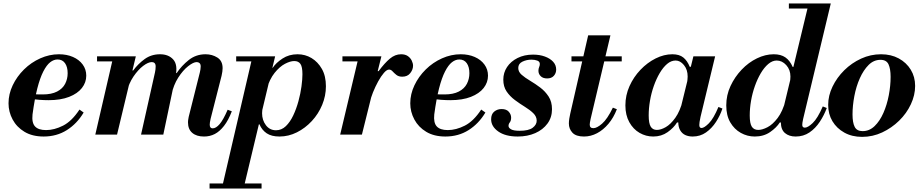

<svg xmlns="http://www.w3.org/2000/svg" viewBox="-20 -774 5306 1104"><path d="M231 11Q166 11 121 -16Q76 -43 52.5 -87Q29 -131 29 -180Q29 -233 53 -283.5Q77 -334 118 -374.5Q159 -415 211.5 -438.5Q264 -462 319 -462Q364 -462 399.5 -446.5Q435 -431 455.5 -403Q476 -375 476 -339Q476 -300 451 -268Q426 -236 377.5 -217Q329 -198 259 -198Q235 -198 207 -200Q179 -202 157 -205Q135 -208 129 -209L134 -241Q151 -234 171.5 -232.5Q192 -231 226 -231Q276 -231 308 -247.5Q340 -264 354.5 -292Q369 -320 369 -353Q369 -389 354 -410.5Q339 -432 311 -432Q289 -432 268.5 -416Q248 -400 229 -363Q210 -326 194.5 -265.5Q179 -205 167 -116Q162 -68 181.5 -47Q201 -26 245 -26Q292 -26 342.5 -51.5Q393 -77 437 -144L461 -127Q423 -63 364.5 -26Q306 11 231 11Z M1153 11Q1110 11 1085.5 -10Q1061 -31 1061 -70Q1061 -80 1062.5 -87.5Q1064 -95 1065 -102L1129 -357Q1131 -364 1132.5 -374.5Q1134 -385 1134 -392Q1134 -405 1127.5 -411Q1121 -417 1111 -417Q1092 -417 1062 -393.5Q1032 -370 1005 -328Q978 -286 966 -230L989 -354H996Q1024 -396 1065.5 -429Q1107 -462 1162 -462Q1200 -462 1230 -443Q1260 -424 1260 -382Q1260 -364 1254 -338L1191 -91Q1188 -78 1187 -70Q1186 -62 1186 -57Q1186 -36 1203 -36Q1222 -36 1243 -60.5Q1264 -85 1289 -143L1313 -134Q1293 -82 1268 -50Q1243 -18 1215 -3.5Q1187 11 1153 11ZM528 0 632 -450H761L653 0ZM791 0 871 -357Q873 -364 874 -374.5Q875 -385 875 -392Q875 -405 869 -411Q863 -417 853 -417Q832 -417 803 -395Q774 -373 747.5 -334Q721 -295 708 -243L739 -369H746Q774 -407 812 -434.5Q850 -462 900 -462Q949 -462 976 -432Q1003 -402 990 -338L919 0ZM538 -421V-450H749V-421Z M1260 290 1432 -450H1562L1385 290ZM1185 310V281H1484V310ZM1587 11Q1541 11 1513.5 -7.5Q1486 -26 1472 -59H1465L1490 -157Q1489 -147 1488 -138.5Q1487 -130 1487 -123Q1487 -83 1509 -54Q1531 -25 1567 -25Q1599 -25 1623.5 -48.5Q1648 -72 1666 -110Q1684 -148 1696 -192Q1708 -236 1713.5 -277Q1719 -318 1719 -347Q1719 -390 1707.5 -406.5Q1696 -423 1672 -423Q1649 -423 1618.5 -407Q1588 -391 1559 -355Q1530 -319 1512 -258L1541 -384H1548Q1567 -413 1604.5 -437.5Q1642 -462 1691 -462Q1735 -462 1771.5 -440Q1808 -418 1831 -377.5Q1854 -337 1854 -278Q1854 -223 1832.5 -171Q1811 -119 1773 -78Q1735 -37 1687 -13Q1639 11 1587 11ZM1338 -421V-450H1550V-421Z M1936 0 2043 -450H2173L2061 0ZM1949 -421V-450H2161V-421ZM2105 -179 2149 -365H2157Q2192 -412 2222 -437Q2252 -462 2286 -462Q2310 -462 2325 -451.5Q2340 -441 2347.5 -425.5Q2355 -410 2355 -396Q2355 -374 2339 -353.5Q2323 -333 2293 -333Q2272 -333 2259 -343.5Q2246 -354 2237 -364Q2228 -374 2217 -374Q2204 -374 2187.5 -355Q2171 -336 2154.5 -306Q2138 -276 2124.5 -242.5Q2111 -209 2105 -179Z M2541 11Q2476 11 2431 -16Q2386 -43 2362.5 -87Q2339 -131 2339 -180Q2339 -233 2363 -283.5Q2387 -334 2428 -374.5Q2469 -415 2521.5 -438.5Q2574 -462 2629 -462Q2674 -462 2709.5 -446.5Q2745 -431 2765.5 -403Q2786 -375 2786 -339Q2786 -300 2761 -268Q2736 -236 2687.5 -217Q2639 -198 2569 -198Q2545 -198 2517 -200Q2489 -202 2467 -205Q2445 -208 2439 -209L2444 -241Q2461 -234 2481.5 -232.5Q2502 -231 2536 -231Q2586 -231 2618 -247.5Q2650 -264 2664.5 -292Q2679 -320 2679 -353Q2679 -389 2664 -410.5Q2649 -432 2621 -432Q2599 -432 2578.5 -416Q2558 -400 2539 -363Q2520 -326 2504.5 -265.5Q2489 -205 2477 -116Q2472 -68 2491.5 -47Q2511 -26 2555 -26Q2602 -26 2652.5 -51.5Q2703 -77 2747 -144L2771 -127Q2733 -63 2674.5 -26Q2616 11 2541 11Z M2957 11Q2886 11 2845 -18Q2804 -47 2804 -88Q2804 -118 2822 -132.5Q2840 -147 2864 -147Q2892 -147 2905.5 -131.5Q2919 -116 2919 -98Q2919 -80 2911.5 -70.5Q2904 -61 2904 -50Q2904 -39 2918.5 -30.5Q2933 -22 2968 -22Q3020 -22 3043 -39.5Q3066 -57 3066 -80Q3066 -104 3046.5 -123Q3027 -142 2998.5 -159.5Q2970 -177 2941 -198.5Q2912 -220 2893 -248Q2874 -276 2874 -316Q2874 -356 2895.5 -388.5Q2917 -421 2956 -440.5Q2995 -460 3045 -460Q3083 -460 3113 -449Q3143 -438 3160.5 -419Q3178 -400 3178 -374Q3178 -353 3164.5 -338Q3151 -323 3126 -323Q3102 -323 3089 -336Q3076 -349 3076 -367Q3076 -379 3080 -388Q3084 -397 3084 -406Q3084 -420 3069.5 -425.5Q3055 -431 3036 -431Q3008 -431 2984 -419.5Q2960 -408 2960 -383Q2960 -361 2979.5 -344Q2999 -327 3028.5 -309.5Q3058 -292 3086.5 -270.5Q3115 -249 3134.5 -219Q3154 -189 3154 -146Q3154 -99 3128 -63.5Q3102 -28 3057.5 -8.5Q3013 11 2957 11Z M3338 11Q3292 11 3271.5 -11Q3251 -33 3251 -64Q3251 -76 3253.5 -92.5Q3256 -109 3259 -121L3362 -571H3490L3376 -90Q3373 -77 3372 -69Q3371 -61 3371 -57Q3371 -37 3392 -37Q3412 -37 3442 -63Q3472 -89 3504 -155L3527 -146Q3508 -97 3478.5 -62Q3449 -27 3413 -8Q3377 11 3338 11ZM3266 -421V-450H3555V-421Z M3736 11Q3694 11 3657.5 -10Q3621 -31 3598.5 -71.5Q3576 -112 3576 -168Q3576 -226 3599.5 -278.5Q3623 -331 3662.5 -372.5Q3702 -414 3750 -438Q3798 -462 3846 -462Q3886 -462 3909 -443.5Q3932 -425 3946 -390H3953L3931 -299Q3932 -309 3933 -317.5Q3934 -326 3934 -334Q3934 -374 3912.5 -400Q3891 -426 3865 -426Q3839 -426 3816 -406.5Q3793 -387 3773.5 -354Q3754 -321 3739.5 -280Q3725 -239 3717.5 -195Q3710 -151 3710 -110Q3710 -65 3721.5 -46Q3733 -27 3757 -27Q3780 -27 3808 -43Q3836 -59 3863 -96.5Q3890 -134 3907 -199L3880 -70H3873Q3854 -39 3818.5 -14Q3783 11 3736 11ZM3963 11Q3939 11 3920.5 2.5Q3902 -6 3891 -25Q3880 -44 3880 -73Q3880 -86 3882.5 -102Q3885 -118 3894 -153L3967 -450H4092L4008 -102Q4004 -85 4002.5 -73Q4001 -61 4001 -55Q4001 -38 4014 -38Q4029 -38 4056 -65Q4083 -92 4111 -159L4134 -150Q4121 -110 4097 -73Q4073 -36 4039.5 -12.5Q4006 11 3963 11Z M4555 11Q4517 11 4493.5 -9Q4470 -29 4470 -71Q4470 -84 4473 -100.5Q4476 -117 4485 -153L4630 -754H4757L4598 -90Q4595 -77 4594 -68.5Q4593 -60 4593 -56Q4593 -40 4608 -40Q4625 -40 4653 -66.5Q4681 -93 4711 -162L4734 -153Q4719 -112 4694 -74Q4669 -36 4634.5 -12.5Q4600 11 4555 11ZM4320 11Q4277 11 4239.5 -10Q4202 -31 4179 -70.5Q4156 -110 4156 -168Q4156 -227 4180.5 -279.5Q4205 -332 4244.5 -373.5Q4284 -415 4332.5 -438.5Q4381 -462 4429 -462Q4470 -462 4496 -444Q4522 -426 4538 -389H4545L4522 -298Q4523 -309 4524 -317Q4525 -325 4525 -334Q4525 -373 4501 -399.5Q4477 -426 4446 -426Q4421 -426 4397.5 -406Q4374 -386 4354.5 -353Q4335 -320 4320.5 -279Q4306 -238 4298.5 -194.5Q4291 -151 4291 -110Q4291 -64 4303 -45.5Q4315 -27 4340 -27Q4363 -27 4393 -42.5Q4423 -58 4451.5 -95.5Q4480 -133 4498 -199L4471 -70H4464Q4445 -40 4408 -14.5Q4371 11 4320 11ZM4516 -725V-754H4711V-725Z M4937 13Q4879 13 4835 -11.5Q4791 -36 4766.5 -77Q4742 -118 4742 -171Q4742 -224 4767 -276Q4792 -328 4834.5 -370Q4877 -412 4931.5 -437Q4986 -462 5046 -462Q5104 -462 5148 -438Q5192 -414 5217 -373Q5242 -332 5242 -280Q5242 -227 5217.5 -174.5Q5193 -122 5150 -80Q5107 -38 5052.5 -12.5Q4998 13 4937 13ZM4940 -20Q4979 -20 5009 -49Q5039 -78 5059.5 -124.5Q5080 -171 5090.5 -226Q5101 -281 5101 -332Q5101 -378 5089 -404Q5077 -430 5043 -430Q5004 -430 4974.5 -400.5Q4945 -371 4924 -324Q4903 -277 4892.5 -221.5Q4882 -166 4882 -116Q4882 -69 4894.5 -44.5Q4907 -20 4940 -20Z"/></svg>

Font: Libre Bodoni SemiBold
Style: Italic
Weight: 600
Italic angle: -13°
Version: Version 2.003